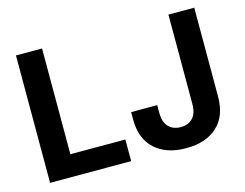

<svg xmlns="http://www.w3.org/2000/svg" viewBox="-100 -889 1351 1059"><g transform="rotate(-15 575.0 -359.5)"><path d="M65.9 0V-727.5H214.8V-123.5H528.8V0ZM842.3 9.8Q729 9.8 663.8 -49.6Q598.6 -108.9 598.6 -218.8V-261.2H747.6V-216.3Q747.6 -164.1 773.2 -137.2Q798.8 -110.4 842.3 -110.4Q885.7 -110.4 911.1 -137.2Q936.5 -164.1 936.5 -216.8V-727.5H1084V-219.2Q1084 -108.9 1019.5 -49.6Q955.1 9.8 842.3 9.8Z"/></g></svg>

Font: Inter
Style: Bold
Weight: 700
Designer: Rasmus Andersson
Foundry: rsms
Version: Version 4.001;git-9221beed3